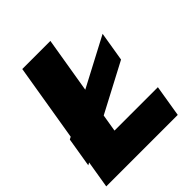

<svg xmlns="http://www.w3.org/2000/svg" viewBox="-204 -854 981 981"><g transform="rotate(-45 286.5 -364.0)"><path d="M-3.4 0 117.2 -727.5H320.3L228 -171.9H541.5L513.2 0ZM7.8 -141.1 34.2 -300.8 534.7 -564.5 508.3 -404.8Z"/></g></svg>

Font: Inter Display Black
Style: Italic
Weight: 900
Italic angle: -9.39999°
Designer: Rasmus Andersson
Foundry: rsms
Version: Version 4.000;git-a52131595